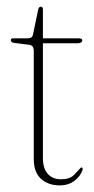

<svg xmlns="http://www.w3.org/2000/svg" viewBox="-20 -538 277 566"><path d="M66 -406 22 -411.5Q12 -412.5 12 -420Q12 -425 18.5 -425H63Q75.5 -425 77.5 -437.5L92.5 -509.5Q94 -518 100.5 -518Q106.5 -518 106.5 -510.5V-425H212.5Q222.5 -425 222.5 -419Q222.5 -410.5 208 -410.5H106.5V-72.5Q106.5 -41.5 120.8 -25.5Q135 -9.5 159.5 -9.5Q185.5 -9.5 197.8 -22Q210 -34.5 218.5 -44Q224.5 -46 223.5 -37.5Q217 -18 199.2 -4.8Q181.5 8.5 156 8.5Q122.5 8.5 101 -10.8Q79.5 -30 79.5 -69V-388Q79.5 -404.5 66 -406Z"/></svg>

Font: Fraunces 144pt Soft Thin
Style: Regular
Weight: 100
Version: Version 1.000;[0bf87f6ff]